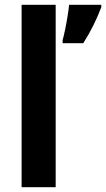

<svg xmlns="http://www.w3.org/2000/svg" viewBox="-20 -780 442 800"><path d="M212 0H70V-760H212ZM402 -750Q389 -715 369.5 -675.5Q350 -636 327 -600H241V-613Q246 -631 251.5 -657.5Q257 -684 261.5 -712Q266 -740 268 -760H402Z"/></svg>

Font: Noto Sans Ethiopic SemiCondensed
Style: Bold
Weight: 700
Width: 4
Designer: Monotype Design Team
Foundry: Monotype Imaging Inc.
Version: Version 2.102; ttfautohint (v1.8.4.7-5d5b)